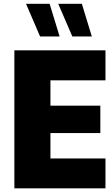

<svg xmlns="http://www.w3.org/2000/svg" viewBox="-20 -1004 595 1024"><path d="M542.5 -158.7V0.5H56.6V-735.4H542.5V-575.7H249V-440.4H515.1V-294.4H249V-158.7ZM297.9 -809.6H193.8L118.7 -983.9H244.6ZM469.7 -809.6H365.7L290.5 -983.9H416.5Z"/></svg>

Font: Estedad-FD Black
Style: Regular
Weight: 900
Designer: Amin Abedi
Version: Version 7.3